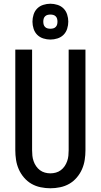

<svg xmlns="http://www.w3.org/2000/svg" viewBox="-20 -1001 540 1029"><path d="M250 8Q224 8 197.5 2.5Q171 -3 148.5 -16Q126 -29 108.5 -49.5Q91 -70 80.5 -94Q70 -118 66 -144Q62 -170 62 -196V-735H152V-196Q152 -181 153.5 -166.5Q155 -152 160 -137.5Q165 -123 173.5 -110.5Q182 -98 194 -89Q206 -80 220.5 -76Q235 -72 250 -72Q265 -72 279.5 -76Q294 -80 306 -89Q318 -98 326.5 -110.5Q335 -123 340 -137.5Q345 -152 346.5 -166.5Q348 -181 348 -196V-735H438V-196Q438 -170 434 -144Q430 -118 419.5 -94Q409 -70 391.5 -49.5Q374 -29 351.5 -16Q329 -3 302.5 2.5Q276 8 250 8ZM250 -789Q231 -789 212 -795Q193 -801 179.5 -814.5Q166 -828 160 -847Q154 -866 154 -885Q154 -904 160 -923Q166 -942 179.5 -955.5Q193 -969 212 -975Q231 -981 250 -981Q269 -981 288 -975Q307 -969 320.5 -955.5Q334 -942 340 -923Q346 -904 346 -885Q346 -866 340 -847Q334 -828 320.5 -814.5Q307 -801 288 -795Q269 -789 250 -789ZM250 -847Q258 -847 265.5 -849Q273 -851 278.5 -856.5Q284 -862 286 -869.5Q288 -877 288 -885Q288 -893 286 -900.5Q284 -908 278.5 -913.5Q273 -919 265.5 -921Q258 -923 250 -923Q242 -923 234.5 -921Q227 -919 221.5 -913.5Q216 -908 214 -900.5Q212 -893 212 -885Q212 -877 214 -869.5Q216 -862 221.5 -856.5Q227 -851 234.5 -849Q242 -847 250 -847Z"/></svg>

Font: Iosevka Curly Medium
Style: Regular
Weight: 500
Monospace: yes
Designer: Belleve Invis
Foundry: Belleve Invis
Version: Version 22.1.2; ttfautohint (v1.8.4)